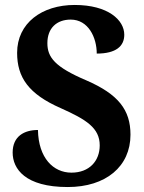

<svg xmlns="http://www.w3.org/2000/svg" viewBox="-20 -744 581 774"><path d="M253 10C407 10 506 -73 506 -201C506 -301 457 -364 328 -420C201 -474 171 -513 171 -570C171 -631 209 -665 265 -665C336 -665 370 -593 370 -528C448 -528 481 -558 481 -604C481 -663 416 -724 281 -724C149 -724 49 -651 49 -531C49 -432 95 -365 225 -308C328 -262 382 -228 382 -158C382 -95 340 -48 268 -48C195 -48 135 -107 133 -220C78 -220 31 -195 31 -129C31 -63 82 10 253 10Z"/></svg>

Font: Noto Serif SemiCondensed
Style: Bold
Weight: 700
Width: 4
Designer: Monotype Design Team
Foundry: Monotype Imaging Inc.
Version: Version 2.015